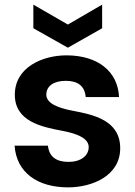

<svg xmlns="http://www.w3.org/2000/svg" viewBox="-20 -801 584 829"><path d="M124 -781V-679L273 -595L421 -679V-781L273 -695ZM44 -392C44 -277 159 -253 250 -236C313 -224 363 -204 363 -166C363 -128 328 -102 276 -102C222 -102 192 -125 187 -172H43C51 -56 142 8 274 8C377 8 499 -41 499 -161C499 -282 383 -306 293 -323C230 -335 180 -355 180 -392C180 -429 211 -452 264 -452C317 -452 346 -429 350 -382H494C489 -493 402 -562 267 -562C164 -562 44 -511 44 -392Z"/></svg>

Font: Matrixport Bold
Style: Regular
Weight: 600
Designer: Ninad Kale (Devanagari), Jonny Pinhorn (Latin)
Foundry: Indian Type Foundry
Version: Version 2.000;PS 1.0;hotconv 1.0.79;makeotf.lib2.5.61930; tt